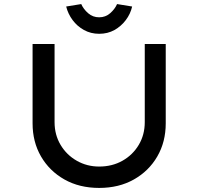

<svg xmlns="http://www.w3.org/2000/svg" viewBox="-20 -917 975 943"><path d="M467 6Q370 6 296.5 -35.5Q223 -77 181.5 -148.5Q140 -220 140 -311V-701H248V-317Q248 -255 277.5 -205.5Q307 -156 357 -127.5Q407 -99 467 -99Q531 -99 581.5 -127.5Q632 -156 661.5 -205.5Q691 -255 691 -317V-701H794V-311Q794 -220 752.5 -148.5Q711 -77 637.5 -35.5Q564 6 467 6ZM467 -751Q426 -751 392.5 -769.5Q359 -788 336.5 -818.5Q314 -849 305 -885L379 -897Q390 -872 413 -852Q436 -832 467 -832Q498 -832 521 -852Q544 -872 555 -897L629 -885Q621 -849 598 -818.5Q575 -788 542 -769.5Q509 -751 467 -751Z"/></svg>

Font: Lexend Mega
Style: Regular
Weight: 400
Designer: Bonnie Shaver-Troup, Thomas Jockin
Foundry: Lexend
Version: Version 1.007